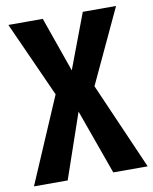

<svg xmlns="http://www.w3.org/2000/svg" viewBox="-85 -752 648 813"><g transform="rotate(-10 239.5 -346.0)"><path d="M484 0H336L236 -279L140 0H-5L153 -368L7 -692H155L238 -456L327 -692H470L321 -373Z"/></g></svg>

Font: Fira Sans Compressed SemiBold
Style: Regular
Weight: 600
Width: 1
Designer: bBox Type GmbH & Carrois Corporate GbR & Edenspiekermann AG
Foundry: bBox Type GmbH & Carrois Corporate GbR & Edenspiekermann AG
Version: Version 4.301